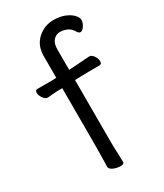

<svg xmlns="http://www.w3.org/2000/svg" viewBox="-182 -780 735 862"><g transform="rotate(-30 185.0 -348.5)"><path d="M73 -421Q59 -419 50 -419H49Q38 -419 27.5 -434Q17 -449 17 -462Q17 -476 29 -476H103L127 -477V-589Q127 -644 162.5 -676Q198 -708 245 -708Q279 -708 304 -697.5Q329 -687 342 -672.5Q355 -658 355 -646Q355 -631 345 -615.5Q335 -600 324 -600Q316 -600 309 -611Q299 -630 281 -638.5Q263 -647 244 -647Q223 -647 209 -631Q195 -615 195 -585V-479L216 -480Q221 -480 302 -486H303Q315 -486 325 -471.5Q335 -457 335 -443Q335 -428 323 -428Q253 -428 227 -427L195 -426V-105Q195 -79 197 -37L198 1Q198 11 178 11Q160 11 142.5 3Q125 -5 125 -17Q125 -35 126 -49L127 -116V-423H114Q95 -423 73 -421Z"/></g></svg>

Font: Iansui
Style: Regular
Weight: 400
Designer: But Ko / Fontworks Inc.
Foundry: zi-hi.com / Fontworks Inc.
Version: Version 1.002